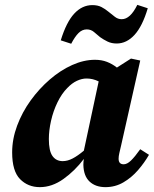

<svg xmlns="http://www.w3.org/2000/svg" viewBox="-20 -755 635 790"><path d="M181 -183Q181 -134 196 -113Q211 -92 238 -92Q258 -92 279 -103Q300 -114 325 -135L386 -420Q362 -432 336 -432Q317 -432 296.5 -422.5Q276 -413 257 -393Q234 -370 216.5 -334Q199 -298 190 -258Q181 -218 181 -183ZM414 15Q373 15 348.5 -8Q324 -31 323 -77Q323 -84 323.5 -89.5Q324 -95 325 -101Q288 -52 241 -18.5Q194 15 144 15Q95 15 62.5 -18Q30 -51 30 -128Q30 -183 50.5 -238Q71 -293 106 -341.5Q141 -390 185 -428Q229 -466 277 -487.5Q325 -509 371 -509Q398 -509 420 -500.5Q442 -492 461 -477L519 -514L557 -506L478 -155Q474 -138 471 -125Q468 -112 468 -102Q468 -79 489 -79Q503 -79 519 -94.5Q535 -110 557 -141L593 -118Q574 -85 547.5 -54.5Q521 -24 487.5 -4.5Q454 15 414 15ZM230 -589Q253 -664 285.5 -699Q318 -734 360 -734Q382 -734 397.5 -726Q413 -718 426 -707Q440 -696 452.5 -686Q465 -676 481 -676Q516 -676 545 -735L588 -721Q566 -647 533.5 -611.5Q501 -576 460 -576Q439 -576 422.5 -584Q406 -592 392 -602Q379 -613 366.5 -623.5Q354 -634 337 -634Q318 -634 303 -619Q288 -604 273 -575Z"/></svg>

Font: Source Serif 4 SmText
Style: Bold Italic
Weight: 700
Italic angle: -12°
Designer: Frank Grießhammer
Foundry: Adobe
Version: Version 4.005;hotconv 1.1.0;makeotfexe 2.6.0